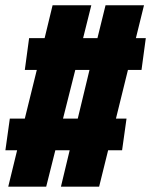

<svg xmlns="http://www.w3.org/2000/svg" viewBox="-27 -699 566 719"><path d="M502.9 -437H452.1L407.2 -254.9H446.8L430.2 -136.2H377.9L344.2 0H201.2L233.9 -136.2H180.2L146 0H3.9L37.1 -136.2H-6.8L9.8 -254.9H65.9L110.8 -437H65.9L82 -556.2H140.1L169.9 -679.2H314.9L284.2 -556.2H337.9L368.2 -679.2H512.2L481.9 -556.2H519ZM264.2 -254.9 308.1 -437H254.9L209 -254.9Z"/></svg>

Font: Fira Sans Compressed Heavy
Style: Italic
Weight: 900
Width: 3
Italic angle: -8°
Designer: Carrois Corporate & Edenspiekermann AG
Foundry: Carrois Corporate GbR & Edenspiekermann AG
Version: Version 4.203;PS 004.203;hotconv 1.0.88;makeotf.lib2.5.64775